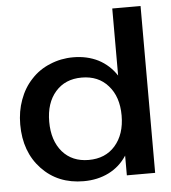

<svg xmlns="http://www.w3.org/2000/svg" viewBox="-51 -747 718 805"><g transform="rotate(-5 307.5 -344.5)"><path d="M451.2 -700.2Q451.2 -700.2 451.2 -647.5Q451.2 -595.7 451.2 -538.1Q451.2 -491.2 451.2 -454.1Q451.2 -418 451.2 -418Q421.9 -462.9 375 -487.3Q328.1 -510.7 269.5 -510.7Q217.8 -510.7 171.9 -491.2Q126 -472.7 92.8 -436.5Q59.6 -401.4 42 -352.5Q24.4 -304.7 24.4 -249Q24.4 -133.8 92.8 -61.5Q161.1 10.7 269.5 10.7Q328.1 10.7 375 -12.7Q421.9 -36.1 451.2 -81.1Q451.2 -81.1 451.2 -39.1Q451.2 2 451.2 2Q451.2 2 466.8 2Q481.4 2 502 2Q525.4 2 547.9 2Q570.3 2 570.3 2Q570.3 2 570.3 -10.7Q570.3 -22.5 570.3 -44.9Q570.3 -85 570.3 -152.3Q570.3 -220.7 570.3 -296.9Q570.3 -346.7 570.3 -397.5Q570.3 -448.2 570.3 -495.1Q570.3 -581.1 570.3 -640.6Q570.3 -700.2 570.3 -700.2Q570.3 -700.2 547.9 -700.2Q525.4 -700.2 502 -700.2Q481.4 -700.2 466.8 -700.2Q451.2 -700.2 451.2 -700.2ZM146.5 -250Q146.5 -329.1 187.5 -376Q228.5 -422.9 297.9 -422.9Q368.2 -422.9 409.2 -376Q451.2 -329.1 451.2 -250Q451.2 -170.9 409.2 -123Q368.2 -76.2 297.9 -76.2Q228.5 -76.2 187.5 -123Q146.5 -170.9 146.5 -250Z"/></g></svg>

Font: umazing
Style: Display
Weight: 400
Designer: umazing